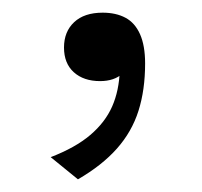

<svg xmlns="http://www.w3.org/2000/svg" viewBox="-20 -124 318 303"><path d="M103 159 60 124Q99 109 122.5 89Q146 69 157 44Q168 19 169 -13Q169 -19 170.5 -23.5Q172 -28 174 -29.5Q176 -31 178.5 -30Q181 -29 183 -24Q181 -15 174 -8.5Q167 -2 158 1Q149 4 138 4Q112 4 96.5 -10Q81 -24 81 -49Q81 -74 97 -89Q113 -104 142 -104Q163 -104 178 -96Q193 -88 201 -70Q209 -52 209 -24Q209 18 198.5 51Q188 84 164.5 110.5Q141 137 103 159Z"/></svg>

Font: Roboto Serif SemiCondensed ExtraLight
Style: Regular
Weight: 250
Width: 4
Designer: Greg Gazdowicz
Foundry: Commercial Type
Version: Version 1.007